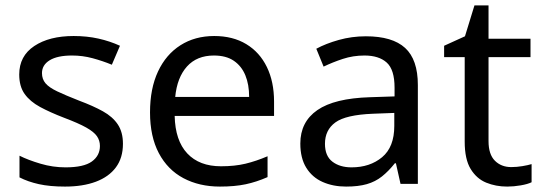

<svg xmlns="http://www.w3.org/2000/svg" viewBox="-20 -679 2005 709"><path d="M434 -148Q434 -96 408 -61Q382 -26 334 -8Q286 10 220 10Q164 10 123.5 1Q83 -8 52 -24V-104Q84 -88 129.5 -74.5Q175 -61 222 -61Q289 -61 319 -82.5Q349 -104 349 -140Q349 -160 338 -176Q327 -192 298.5 -208Q270 -224 217 -244Q165 -264 128 -284Q91 -304 71 -332Q51 -360 51 -404Q51 -472 106.5 -509Q162 -546 252 -546Q301 -546 343.5 -536.5Q386 -527 423 -510L393 -440Q359 -454 322 -464Q285 -474 246 -474Q192 -474 163.5 -456.5Q135 -439 135 -409Q135 -387 148 -371.5Q161 -356 191.5 -341.5Q222 -327 273 -307Q324 -288 360 -268Q396 -248 415 -219.5Q434 -191 434 -148Z M771 -546Q840 -546 889.5 -516Q939 -486 965.5 -431.5Q992 -377 992 -304V-251H625Q627 -160 671.5 -112.5Q716 -65 796 -65Q847 -65 886.5 -74.5Q926 -84 968 -102V-25Q927 -7 887 1.5Q847 10 792 10Q716 10 657.5 -21Q599 -52 566.5 -113.5Q534 -175 534 -264Q534 -352 563.5 -415Q593 -478 646.5 -512Q700 -546 771 -546ZM770 -474Q707 -474 670.5 -433.5Q634 -393 627 -321H900Q900 -367 886 -401Q872 -435 843.5 -454.5Q815 -474 770 -474Z M1331 -545Q1429 -545 1476 -502Q1523 -459 1523 -365V0H1459L1442 -76H1438Q1415 -47 1390.5 -27.5Q1366 -8 1334.5 1Q1303 10 1258 10Q1210 10 1171.5 -7Q1133 -24 1111 -59.5Q1089 -95 1089 -149Q1089 -229 1152 -272.5Q1215 -316 1346 -320L1437 -323V-355Q1437 -422 1408 -448Q1379 -474 1326 -474Q1284 -474 1246 -461.5Q1208 -449 1175 -433L1148 -499Q1183 -518 1231 -531.5Q1279 -545 1331 -545ZM1357 -259Q1257 -255 1218.5 -227Q1180 -199 1180 -148Q1180 -103 1207.5 -82Q1235 -61 1278 -61Q1346 -61 1391 -98.5Q1436 -136 1436 -214V-262Z M1868 -62Q1888 -62 1909 -65.5Q1930 -69 1943 -73V-6Q1929 1 1903 5.5Q1877 10 1853 10Q1811 10 1775.5 -4.5Q1740 -19 1718 -55Q1696 -91 1696 -156V-468H1620V-510L1697 -545L1732 -659H1784V-536H1939V-468H1784V-158Q1784 -109 1807.5 -85.5Q1831 -62 1868 -62Z"/></svg>

Font: Noto Sans Gujarati
Style: Regular
Weight: 400
Designer: Jelle Bosma - Monotype Design Team, Universal Thirst
Foundry: Monotype Imaging Inc.
Version: Version 2.102